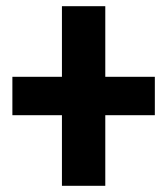

<svg xmlns="http://www.w3.org/2000/svg" viewBox="-20 -600 540 620"><path d="M180 0V-228H20V-352H180V-580H320V-352H480V-228H320V0Z"/></svg>

Font: M PLUS 1 Code
Style: Regular
Weight: 400
Designer: Coji Morishita
Foundry: UNDERFOREST DESIGN
Version: Version 1.005